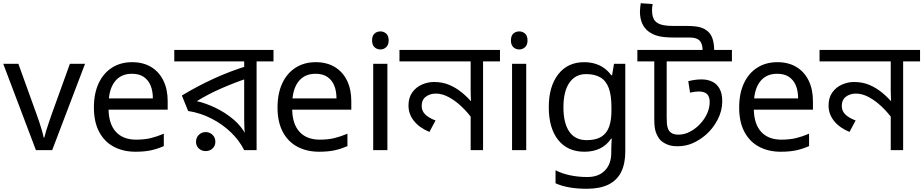

<svg xmlns="http://www.w3.org/2000/svg" viewBox="-20 -932 5732 1192"><path d="M203 0 0 -536H94L208 -220Q216 -198 225 -171Q234 -144 241 -119.5Q248 -95 251 -78H255Q259 -95 266.5 -120Q274 -145 283.5 -172Q293 -199 300 -220L414 -536H508L304 0Z M800 -546Q869 -546 918.5 -516Q968 -486 994.5 -431.5Q1021 -377 1021 -304V-251H654Q656 -160 700.5 -112.5Q745 -65 825 -65Q876 -65 915.5 -74.5Q955 -84 997 -102V-25Q956 -7 916 1.5Q876 10 821 10Q745 10 686.5 -21Q628 -52 595.5 -113.5Q563 -175 563 -264Q563 -352 592.5 -415Q622 -478 675.5 -512Q729 -546 800 -546ZM799 -474Q736 -474 699.5 -433.5Q663 -393 656 -321H929Q929 -367 915 -401Q901 -435 872.5 -454.5Q844 -474 799 -474Z M1678 -622V-551H1573V0H1496Q1466 -60 1413.5 -110.5Q1361 -161 1293 -196Q1225 -231 1148 -243L1109 -339Q1205 -397 1307.5 -444Q1410 -491 1519 -524L1496 -482V-551H1062V-622ZM1496 -474 1517 -446Q1441 -421 1357 -384.5Q1273 -348 1202 -304Q1256 -292 1317 -263Q1378 -234 1430 -190Q1482 -146 1510 -88H1501Q1499 -111 1497.5 -134Q1496 -157 1496 -189ZM1257 6Q1232 6 1214.5 -10Q1197 -26 1197 -52Q1197 -78 1214.5 -95Q1232 -112 1257 -112Q1282 -112 1299.5 -95Q1317 -78 1317 -52Q1317 -26 1299.5 -10Q1282 6 1257 6Z M1940 -546Q2009 -546 2058.5 -516Q2108 -486 2134.5 -431.5Q2161 -377 2161 -304V-251H1794Q1796 -160 1840.5 -112.5Q1885 -65 1965 -65Q2016 -65 2055.5 -74.5Q2095 -84 2137 -102V-25Q2096 -7 2056 1.5Q2016 10 1961 10Q1885 10 1826.5 -21Q1768 -52 1735.5 -113.5Q1703 -175 1703 -264Q1703 -352 1732.5 -415Q1762 -478 1815.5 -512Q1869 -546 1940 -546ZM1939 -474Q1876 -474 1839.5 -433.5Q1803 -393 1796 -321H2069Q2069 -367 2055 -401Q2041 -435 2012.5 -454.5Q1984 -474 1939 -474Z M2385 -536V0H2297V-536ZM2342 -737Q2362 -737 2377.5 -723.5Q2393 -710 2393 -681Q2393 -653 2377.5 -639Q2362 -625 2342 -625Q2320 -625 2305 -639Q2290 -653 2290 -681Q2290 -710 2305 -723.5Q2320 -737 2342 -737Z M3084 -622V-551H2979V0H2902V-243L2918 -187Q2885 -233 2846 -270Q2807 -307 2766 -329Q2725 -351 2686 -351Q2649 -351 2623.5 -331.5Q2598 -312 2598 -274Q2598 -244 2619 -222.5Q2640 -201 2684 -184L2646 -113Q2585 -138 2550.5 -180.5Q2516 -223 2516 -277Q2516 -326 2539.5 -358.5Q2563 -391 2599.5 -407Q2636 -423 2674 -423Q2726 -423 2769 -405Q2812 -387 2849.5 -356Q2887 -325 2921 -284L2907 -280Q2904 -303 2903 -325.5Q2902 -348 2902 -371V-551H2460V-622Z M3247 -536V0H3159V-536ZM3204 -737Q3224 -737 3239.5 -723.5Q3255 -710 3255 -681Q3255 -653 3239.5 -639Q3224 -625 3204 -625Q3182 -625 3167 -639Q3152 -653 3152 -681Q3152 -710 3167 -723.5Q3182 -737 3204 -737Z M3607 -546Q3660 -546 3702.5 -526Q3745 -506 3775 -465H3780L3792 -536H3862V9Q3862 85 3836 136.5Q3810 188 3757 214Q3704 240 3622 240Q3564 240 3515.5 231.5Q3467 223 3429 206V125Q3467 145 3518 156Q3569 167 3627 167Q3696 167 3735.5 126.5Q3775 86 3775 16V-5Q3775 -17 3776 -39.5Q3777 -62 3778 -71H3774Q3746 -30 3704.5 -10Q3663 10 3608 10Q3504 10 3445.5 -63Q3387 -136 3387 -267Q3387 -395 3445.5 -470.5Q3504 -546 3607 -546ZM3619 -472Q3552 -472 3515 -418.5Q3478 -365 3478 -266Q3478 -167 3514.5 -114.5Q3551 -62 3621 -62Q3662 -62 3691 -72.5Q3720 -83 3739 -105.5Q3758 -128 3767 -163Q3776 -198 3776 -246V-267Q3776 -340 3759.5 -385Q3743 -430 3708 -451Q3673 -472 3619 -472Z M4524 -622V-551H4119V-205Q4119 -161 4124 -143Q4129 -125 4136 -117Q4154 -96 4191 -96Q4230 -96 4265 -115Q4300 -134 4326 -162Q4355 -193 4370.5 -228Q4386 -263 4386 -299Q4386 -331 4370 -347.5Q4354 -364 4317 -364Q4305 -364 4291 -362Q4277 -360 4264 -357L4253 -428Q4272 -433 4292.5 -436Q4313 -439 4336 -439Q4373 -439 4402 -425Q4431 -411 4447.5 -381Q4464 -351 4464 -303Q4464 -244 4435 -188.5Q4406 -133 4362 -95Q4325 -63 4281.5 -43.5Q4238 -24 4186 -24Q4149 -24 4122.5 -35Q4096 -46 4079 -63Q4063 -82 4052.5 -109Q4042 -136 4042 -191V-551H3937V-622ZM4342 -622Q4341 -663 4322.5 -681Q4304 -699 4262 -699H4168Q4103 -699 4067.5 -708Q4032 -717 4007 -736Q3980 -756 3966.5 -787.5Q3953 -819 3953 -859Q3953 -872 3954.5 -884.5Q3956 -897 3958 -912L4032 -907Q4030 -896 4029 -887.5Q4028 -879 4028 -869Q4028 -847 4032.5 -830Q4037 -813 4047 -802Q4061 -786 4087.5 -778.5Q4114 -771 4163 -771H4241Q4294 -771 4325 -763Q4356 -755 4378 -734Q4395 -718 4404 -690.5Q4413 -663 4414 -622Z M4806 -546Q4875 -546 4924.5 -516Q4974 -486 5000.5 -431.5Q5027 -377 5027 -304V-251H4660Q4662 -160 4706.5 -112.5Q4751 -65 4831 -65Q4882 -65 4921.5 -74.5Q4961 -84 5003 -102V-25Q4962 -7 4922 1.5Q4882 10 4827 10Q4751 10 4692.5 -21Q4634 -52 4601.5 -113.5Q4569 -175 4569 -264Q4569 -352 4598.5 -415Q4628 -478 4681.5 -512Q4735 -546 4806 -546ZM4805 -474Q4742 -474 4705.5 -433.5Q4669 -393 4662 -321H4935Q4935 -367 4921 -401Q4907 -435 4878.5 -454.5Q4850 -474 4805 -474Z M5692 -622V-551H5587V0H5510V-243L5526 -187Q5493 -233 5454 -270Q5415 -307 5374 -329Q5333 -351 5294 -351Q5257 -351 5231.5 -331.5Q5206 -312 5206 -274Q5206 -244 5227 -222.5Q5248 -201 5292 -184L5254 -113Q5193 -138 5158.5 -180.5Q5124 -223 5124 -277Q5124 -326 5147.5 -358.5Q5171 -391 5207.5 -407Q5244 -423 5282 -423Q5334 -423 5377 -405Q5420 -387 5457.5 -356Q5495 -325 5529 -284L5515 -280Q5512 -303 5511 -325.5Q5510 -348 5510 -371V-551H5068V-622Z"/></svg>

Font: bangla15
Style: Regular
Weight: 400
Designer: Jelle Bosma - Monotype Design Team
Foundry: Monotype Imaging Inc.
Version: Version 2.006